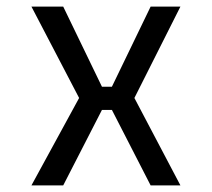

<svg xmlns="http://www.w3.org/2000/svg" viewBox="-20 -560 640 580"><path d="M219 -264 75 -540H171L288 -298H318L435 -540H525L386 -264L525 0H435L318 -228H288L171 0H75Z"/></svg>

Font: Sligoil Micro
Style: Regular
Weight: 400
Designer: Ariel Martín Pérez
Foundry: Igor Stepanchenko
Version: Version 1.001